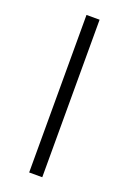

<svg xmlns="http://www.w3.org/2000/svg" viewBox="-125 -667 474 712"><g transform="rotate(20 112.0 -311.0)"><path d="M87.9 -0.5H139.6V-622.1H87.9Z"/></g></svg>

Font: Shabnam Thin
Style: Regular
Weight: 100
Foundry: DejaVu fonts team - Redesigned by Saber Rastikerdar - Based on Vazir font
Version: Version 5.0.1